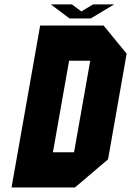

<svg xmlns="http://www.w3.org/2000/svg" viewBox="-20 -832 582 852"><path d="M459.5 -125 312.5 0H31.2L158.2 -718.8H439.5L542 -593.8ZM308.6 -156.2 380.4 -562.5H286.6L214.8 -156.2ZM288.6 -750 205.6 -812.5H299.3L340.8 -781.2L393.1 -812.5H486.8L382.3 -750Z"/></svg>

Font: Signwood
Style: Italic
Weight: 400
Italic angle: -10°
Designer: GGBotNet
Foundry: GGBotNet
Version: 0.95